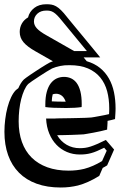

<svg xmlns="http://www.w3.org/2000/svg" viewBox="-41 -773 561 889"><path d="M198.7 -303.7Q223.6 -302.2 263.2 -302.2Q256.3 -321.8 244.6 -330.3Q232.9 -338.9 218.8 -338.9Q211.4 -338.9 203.1 -336.4Q199.2 -321.8 198.7 -303.7ZM487.3 -80.6 455.1 -7.3Q449.7 -3.9 444.6 -1Q439.5 2 434.6 4.4L418.5 41.5Q391.6 58.1 366.9 69.1Q342.3 80.1 319.8 85.9Q301.3 90.3 281.5 92.8Q261.7 95.2 240.2 95.2Q177.2 95.2 128.7 77.6Q80.1 60.1 46.9 26.6Q13.7 -6.8 -3.4 -54.7Q-20.5 -102.5 -20.5 -162.6Q-20.5 -191.4 -16.8 -220.7Q-13.2 -250 -6.3 -275.9Q0.5 -301.8 10.5 -322.8Q20.5 -343.8 32.7 -356Q35.2 -358.4 43.9 -364.7Q49.3 -377.4 55.7 -387.5Q62 -397.5 69.3 -404.8Q71.8 -407.2 80.1 -413.3Q88.4 -419.4 99.6 -427Q110.8 -434.6 124.3 -443.4Q137.7 -452.1 149.9 -460Q162.1 -467.8 172.4 -473.9Q182.6 -480 188 -482.9Q191.9 -484.9 196 -486.3Q200.2 -487.8 204.1 -489.3L123.5 -535.2Q85.4 -556.6 67.9 -577.4Q50.3 -598.1 50.3 -625Q50.3 -646.5 60.3 -664.1Q70.3 -681.6 88.9 -692.4Q95.2 -718.8 117.4 -736.1Q139.6 -753.4 173.8 -753.4Q186.5 -753.4 197 -751.7Q207.5 -750 218.5 -743.9Q229.5 -737.8 241.7 -725.8Q253.9 -713.9 269.5 -693.8L269 -694.3Q283.2 -676.8 303.7 -652.1Q324.2 -627.4 345.9 -601.1Q367.7 -574.7 388.2 -549.8Q408.7 -524.9 422.9 -507.3H346.2Q350.1 -502.4 353.5 -498.3Q356.9 -494.1 360.4 -489.7Q396.5 -479 421.9 -458.5Q447.3 -438 463.4 -409.4Q479.5 -380.9 486.8 -345.7Q494.1 -310.5 494.1 -271Q494.1 -267.6 493.9 -260.5Q493.7 -253.4 493.2 -245.8Q492.7 -238.3 492.2 -231.4Q491.7 -224.6 491.7 -221.7Q476.6 -217.3 457 -213.4Q457 -208.5 456.8 -202.4Q456.5 -196.3 456.1 -190.4Q455.6 -184.6 455.3 -179.9Q455.1 -175.3 455.1 -172.9Q441.9 -169.4 424.8 -165.5Q407.7 -161.6 391.6 -158.7Q375.5 -155.8 362.8 -153.6Q350.1 -151.4 346.2 -150.9Q336.9 -150.4 322 -149.7Q307.1 -148.9 290.3 -148.4Q273.4 -147.9 255.9 -147.5Q238.3 -147 223.6 -147Q240.7 -118.2 267.8 -102.5Q294.9 -86.9 328.6 -86.9Q341.8 -86.9 353.8 -88.6Q365.7 -90.3 379.2 -94.7Q392.6 -99.1 409.4 -106.4Q426.3 -113.8 449.2 -125ZM361.3 -536.6 246.6 -675.8Q233.9 -691.9 224.1 -701.7Q214.4 -711.4 206.3 -716.3Q198.2 -721.2 190.4 -722.7Q182.6 -724.1 173.8 -724.1Q147.5 -724.1 131.8 -709.5Q116.2 -694.8 116.2 -673.8Q116.2 -656.2 129.9 -641.4Q143.6 -626.5 174.3 -609.4L302.2 -536.6ZM336.9 -277.3Q308.6 -272.9 265.1 -272.9Q197.8 -272.9 168.9 -277.3V-289.1Q168.9 -323.2 175.5 -347.4Q182.1 -371.6 193.8 -387Q205.6 -402.3 221.4 -409.7Q237.3 -417 255.4 -417Q272.9 -417 288.1 -410.2Q303.2 -403.3 314.2 -388.4Q325.2 -373.5 331.3 -349.4Q337.4 -325.2 337.4 -290Q337.4 -287.1 337.2 -283.9Q336.9 -280.8 336.9 -277.3ZM441.4 -88.9Q422.4 -79.6 408 -73.5Q393.6 -67.4 380.9 -64Q368.2 -60.5 356 -59.1Q343.8 -57.6 328.6 -57.6Q296.4 -57.6 268.8 -69.3Q241.2 -81.1 220.5 -102.5Q199.7 -124 187 -154.8Q174.3 -185.5 172.4 -224.1H204.6Q208.5 -224.1 211.9 -224.1Q215.3 -224.1 218.8 -224.6Q218.8 -224.6 227.8 -224.9Q236.8 -225.1 251.7 -225.3Q266.6 -225.6 285.2 -225.8Q303.7 -226.1 321.8 -226.6Q339.8 -227.1 356 -227.5Q372.1 -228 381.8 -229Q385.3 -229.5 395.8 -231.2Q406.2 -232.9 418.9 -235.4Q431.6 -237.8 444.1 -240.2Q456.5 -242.7 463.9 -244.6Q464.4 -251 464.6 -257.6Q464.8 -264.2 464.8 -271Q464.8 -314 455.1 -350.6Q445.3 -387.2 423.3 -414.1Q401.4 -440.9 366.5 -456.1Q331.5 -471.2 280.8 -471.2Q257.3 -471.7 237.3 -467.5Q217.3 -463.4 200.2 -456.1Q192.4 -452.1 175.5 -441.7Q158.7 -431.2 140.6 -419.4Q122.6 -407.7 107.9 -397.7Q93.3 -387.7 89.8 -384.3Q79.6 -374 71.3 -355.5Q63 -336.9 57.1 -314Q51.3 -291 48.3 -264.4Q45.4 -237.8 45.4 -211.4Q45.4 -158.2 60.5 -115.7Q75.7 -73.2 105.2 -43.7Q134.8 -14.2 178 1.5Q221.2 17.1 276.9 17.1Q314.9 17.1 349.1 8.8Q369.6 3.4 390.1 -5.6Q410.6 -14.6 431.6 -27.3L453.1 -75.2Z"/></svg>

Font: XB Kayhan Sayeh
Style: Regular
Weight: 700
Designer: Behnam
Foundry: Irmug
Version: Version 7.300 2009